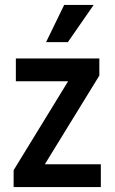

<svg xmlns="http://www.w3.org/2000/svg" viewBox="-20 -755 463 775"><path d="M35 -68 255 -427H44V-519H381V-450L161 -92H387V0H35ZM166 -585 239 -735H358L254 -585Z"/></svg>

Font: Radio Canada Condensed Medium
Style: Regular
Weight: 500
Width: 3
Designer: Charles Daoud, Etienne Aubert Bonn, Alexandre Saumier Demers, Jacques Le Bailly
Foundry: Radio-Canada
Version: Version 2.104; ttfautohint (v1.8.4.7-5d5b);gftools[0.9.28.de